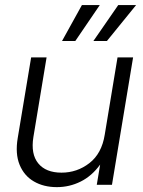

<svg xmlns="http://www.w3.org/2000/svg" viewBox="-20 -748 579 777"><path d="M210 9.3Q156.7 9.3 117.2 -13.7Q77.6 -36.6 59.3 -81.3Q41 -126 51.8 -189.9L106 -515.6H168.5L115.2 -193.8Q104 -124.5 134.8 -86.9Q165.5 -49.3 229 -49.3Q292 -49.3 341.8 -87.9Q391.6 -126.5 403.8 -202.6L455.6 -515.6H518.6L433.1 0H371.6L385.3 -82Q351.6 -35.6 306.4 -13.2Q261.2 9.3 210 9.3ZM412.6 -582H357.9L458.5 -727.5H530.8ZM284.7 -582H231L311.5 -727.5H383.8Z"/></svg>

Font: Inter Display Light
Style: Italic
Weight: 300
Italic angle: -9.39999°
Designer: Rasmus Andersson
Foundry: rsms
Version: Version 4.000;git-a52131595